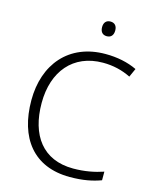

<svg xmlns="http://www.w3.org/2000/svg" viewBox="-133 -1000 889 1100"><g transform="rotate(15 311.5 -450.5)"><path d="M384 -911C359 -911 345 -895 345 -868C345 -840 359 -824 384 -824C409 -824 423 -840 423 -868C423 -895 409 -911 384 -911ZM404 -672C464 -672 519 -659 569 -634L592 -685C538 -711 474 -724 405 -724C187 -724 62 -571 62 -359C62 -136 172 10 388 10C467 10 523 -2 572 -20V-71C521 -54 464 -42 394 -42C214 -42 123 -167 123 -359C123 -546 227 -672 404 -672Z"/></g></svg>

Font: Noto Sans Malayalam Light
Style: Regular
Weight: 300
Designer: Jelle Bosma - Monotype Design Team
Foundry: Monotype Imaging Inc.
Version: Version 2.104